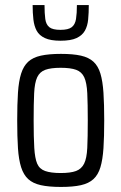

<svg xmlns="http://www.w3.org/2000/svg" viewBox="-20 -731 480 759"><path d="M221 8Q173 8 141.5 1Q110 -6 91.5 -23Q73 -40 63.5 -70Q54 -100 51 -145Q48 -190 48 -255Q48 -319 51 -364.5Q54 -410 63.5 -440Q73 -470 91.5 -487Q110 -504 141.5 -511Q173 -518 221 -518Q269 -518 300 -511Q331 -504 349.5 -487Q368 -470 377 -440Q386 -410 389 -364.5Q392 -319 392 -255Q392 -190 389 -145Q386 -100 377 -70Q368 -40 349.5 -23Q331 -6 300 1Q269 8 221 8ZM220 -47Q259 -47 280.5 -55Q302 -63 312.5 -84Q323 -105 325 -146.5Q327 -188 327 -255Q327 -321 325 -362.5Q323 -404 313 -425.5Q303 -447 281 -455Q259 -463 220 -463Q181 -463 159 -455Q137 -447 127 -425.5Q117 -404 115 -362.5Q113 -321 113 -254Q113 -188 115.5 -146.5Q118 -105 127 -84Q136 -63 158.5 -55Q181 -47 220 -47ZM219 -570Q180 -570 157.5 -580.5Q135 -591 125 -609.5Q115 -628 112 -654Q109 -680 109 -711H156Q156 -678 159 -656Q162 -634 175 -623.5Q188 -613 219 -613Q250 -613 263.5 -623.5Q277 -634 280.5 -656Q284 -678 284 -711H331Q331 -680 328.5 -654Q326 -628 315.5 -609.5Q305 -591 282.5 -580.5Q260 -570 219 -570Z"/></svg>

Font: Saira Condensed
Style: Regular
Weight: 400
Width: 3
Designer: Hector Gatti with collaboration of the Omnibus-Type team
Foundry: Omnibus-Type
Version: Version 1.101